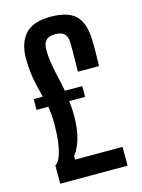

<svg xmlns="http://www.w3.org/2000/svg" viewBox="-121 -878 699 947"><g transform="rotate(-15 228.0 -404.0)"><path d="M66 0V-93Q82.5 -103 93 -131Q103.5 -159 109 -200.8Q114.5 -242.5 114.5 -293.5Q114.5 -319 112.5 -340.8Q110.5 -362.5 107.5 -382H47.5V-437H94Q86.5 -467 79.2 -497Q72 -527 67.2 -562.5Q62.5 -598 62.5 -643.5Q63.5 -721.5 103.8 -764.8Q144 -808 232.5 -808Q320.5 -808 360 -769.8Q399.5 -731.5 402 -642.5Q402.5 -625 402.5 -600.8Q402.5 -576.5 402 -552.8Q401.5 -529 401 -511H293Q293.5 -527.5 293.8 -547Q294 -566.5 294.2 -586.5Q294.5 -606.5 294.5 -625.8Q294.5 -645 294 -661.5Q293.5 -691 278.2 -705Q263 -719 232.5 -719Q202 -719 186.8 -705Q171.5 -691 170.5 -661.5Q170.5 -621 176.5 -584.8Q182.5 -548.5 191 -512.5Q199.5 -476.5 207 -437H295.5V-382H214Q216.5 -365 217.8 -347Q219 -329 219 -309.5Q219 -240 205 -191.5Q191 -143 167.5 -114.5V-96H410V0Z"/></g></svg>

Font: Big Shoulders Display Thin
Style: Bold
Weight: 700
Version: Version 2.002